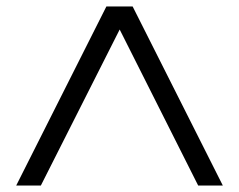

<svg xmlns="http://www.w3.org/2000/svg" viewBox="-20 -770 738 592"><path d="M667 -198 389 -750H308L30 -198H106L349 -679L591 -198Z"/></svg>

Font: Orkney
Style: Regular
Weight: 400
Designer: Samuel Oakes and Alfredo Marco Pradil
Foundry: Alfredo Marco Pradil
Version: 1.0; ttfautohint (v1.5)